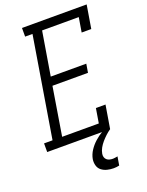

<svg xmlns="http://www.w3.org/2000/svg" viewBox="-207 -820 862 1127"><g transform="rotate(-20 224.0 -256.0)"><path d="M-33 0V-54H20L123 -681H77V-735H481L457 -590H397L412 -681H183L138 -409H360L351 -355H129L80 -54H309L324 -145H384L360 0ZM302 223Q281 223 261.5 218Q242 213 227 201.5Q212 190 206.5 171Q201 152 204 131Q209 103 225.5 78Q242 53 264.5 33Q287 13 312.5 -2Q338 -17 364 -28L360 0Q344 11 329.5 24.5Q315 38 302 53Q289 68 279.5 85Q270 102 267 120Q265 131 268 141Q271 151 278.5 157.5Q286 164 296 166.5Q306 169 317 169Q324 169 331.5 167.5Q339 166 346 165L337 219Q328 221 319.5 222Q311 223 302 223Z"/></g></svg>

Font: Iosevka QP Light
Style: Italic
Weight: 300
Italic angle: -9°
Designer: Belleve Invis
Foundry: Belleve Invis
Version: Version 20.0.0; ttfautohint (v1.8.4)